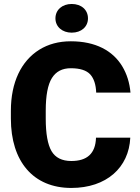

<svg xmlns="http://www.w3.org/2000/svg" viewBox="-20 -927 696 957"><path d="M458.5 -240.7C456.1 -160.6 413.1 -124.5 335.4 -124.5C289.1 -124.5 255.9 -141.1 236.8 -173.8C217.8 -206.5 208 -260.3 208 -335.9V-375.5C208 -451.2 218.3 -505.4 238.8 -538.1C259.3 -570.8 290.5 -586.9 333 -586.9C378.4 -586.9 410.6 -576.7 429.7 -556.2C448.2 -535.6 458 -505.4 459.5 -465.3H630.4C626 -514.6 612.3 -558.6 588.9 -597.2C542 -674.3 456.5 -721.2 333 -721.2C272.9 -721.2 220.7 -707 175.8 -679.2C85.9 -623 34.2 -517.1 34.2 -374.5V-335.9C34.2 -122.6 145.5 9.8 335.4 9.8C510.7 9.8 622.6 -91.8 629.4 -240.7ZM256.3 -835.4C256.3 -793.9 290 -764.2 337.4 -764.2C385.7 -764.2 418.5 -793.9 418.5 -835.4C418.5 -877.9 385.7 -907.2 337.4 -907.2C290 -907.2 256.3 -877.9 256.3 -835.4Z"/></svg>

Font: Vazirmatn Black
Style: Regular
Weight: 900
Designer: Saber Rastikerdar
Foundry: Saber Rastikerdar
Version: Version 33.003